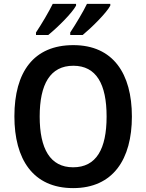

<svg xmlns="http://www.w3.org/2000/svg" viewBox="-20 -957 752 987"><path d="M547 -928V-937H427C409 -899 370 -834 341 -790V-777H405C450 -814 527 -890 547 -928ZM371 -928V-937H251C232 -898 195 -835 165 -790V-777H228C276 -816 350 -889 371 -928ZM658 -358C658 -579 561 -725 357 -725C153 -725 54 -587 54 -359C54 -139 149 10 356 10C561 10 658 -138 658 -358ZM184 -358C184 -524 238 -619 357 -619C475 -619 528 -525 528 -358C528 -191 475 -97 356 -97C238 -97 184 -192 184 -358Z"/></svg>

Font: Noto Sans Armenian SemiCondensed SemiBold
Style: Regular
Weight: 600
Width: 4
Designer: Monotype Design Team
Foundry: Monotype Imaging Inc.
Version: Version 2.008